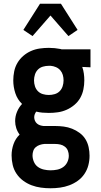

<svg xmlns="http://www.w3.org/2000/svg" viewBox="-20 -784 540 1027"><path d="M250 223Q224 223 198.5 219.5Q173 216 149 207Q125 198 104 182.5Q83 167 68.5 145.5Q54 124 48 98.5Q42 73 42 47Q42 16 52.5 -13.5Q63 -43 85 -64Q73 -80 67 -98.5Q61 -117 61 -136Q61 -162 71 -186Q81 -210 98 -228Q73 -252 62 -285.5Q51 -319 51 -354Q51 -378 56 -402.5Q61 -427 73.5 -448Q86 -469 104.5 -485Q123 -501 145.5 -511Q168 -521 192.5 -524.5Q217 -528 241 -528Q257 -528 272.5 -526.5Q288 -525 303 -522L310 -520H464V-424L420 -426Q426 -409 428.5 -390.5Q431 -372 431 -354Q431 -330 426 -305.5Q421 -281 409 -260Q397 -239 378 -223Q359 -207 336.5 -197Q314 -187 290 -183.5Q266 -180 241 -180Q224 -180 207 -181.5Q190 -183 174 -187Q169 -181 166 -173Q163 -165 163 -157Q163 -147 167 -138Q171 -129 178 -123Q185 -117 194 -114Q203 -111 213 -110H275Q298 -110 321 -107Q344 -104 365.5 -95.5Q387 -87 406 -73Q425 -59 437 -39.5Q449 -20 454 3Q459 26 459 49Q459 75 452.5 100Q446 125 431.5 146.5Q417 168 396 183Q375 198 351 207Q327 216 301.5 219.5Q276 223 250 223ZM241 -276Q257 -276 272.5 -280.5Q288 -285 299 -296Q310 -307 315 -322.5Q320 -338 320 -354Q320 -369 316 -383Q312 -397 302.5 -408Q293 -419 279 -425Q265 -431 251 -432H241Q225 -432 209.5 -427.5Q194 -423 183 -412Q172 -401 167 -385.5Q162 -370 162 -354Q162 -338 167 -322.5Q172 -307 183 -296Q194 -285 209.5 -280.5Q225 -276 241 -276ZM250 127Q268 127 285.5 123.5Q303 120 317.5 110Q332 100 340 83.5Q348 67 348 49Q348 35 343 22Q338 9 327 0.5Q316 -8 302.5 -11Q289 -14 275 -14H217Q205 -13 193 -9Q181 -5 171.5 3Q162 11 158 23Q154 35 154 47Q154 65 161.5 82Q169 99 183 109Q197 119 215 123Q233 127 250 127ZM154 -591 105 -624 194 -764H306L395 -624L346 -591L250 -701Z"/></svg>

Font: Iosevka SS18
Style: Bold
Weight: 700
Monospace: yes
Designer: Belleve Invis
Foundry: Belleve Invis
Version: Version 25.1.1; ttfautohint (v1.8.4)